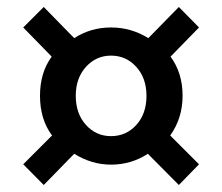

<svg xmlns="http://www.w3.org/2000/svg" viewBox="-20 -606 640 553"><path d="M106 -73.2 46.9 -132.8 129.9 -215.8Q95.2 -262.2 95.2 -330.1Q95.2 -397 128.9 -442.9L46.9 -526.9L106 -585.9L193.8 -496.1Q241.2 -526.9 299.8 -526.9Q357.9 -526.9 407.2 -496.1L495.1 -585.9L553.2 -526.9L471.2 -442.9Q505.9 -396 505.9 -330.1Q505.9 -265.6 470.2 -215.8L553.2 -132.8L495.1 -73.2L405.8 -163.1Q357.9 -131.8 299.8 -131.8Q244.1 -131.8 193.8 -163.1ZM299.8 -213.9Q343.3 -213.9 372.6 -246.1Q401.9 -278.3 401.9 -330.1Q401.9 -380.9 372.6 -413.3Q343.3 -445.8 299.8 -445.8Q256.8 -445.8 227.5 -413.3Q198.2 -380.9 198.2 -330.1Q198.2 -278.8 227.5 -246.3Q256.8 -213.9 299.8 -213.9Z"/></svg>

Font: Office Code Pro Medium
Style: Regular
Weight: 500
Designer: Nathan Rutzky & Paul D. Hunt
Foundry: Adobe Systems Incorporated
Version: Version 1.004;PS 001.004;hotconv 1.0.70;makeotf.lib2.5.58329